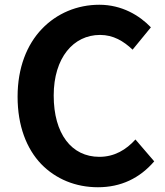

<svg xmlns="http://www.w3.org/2000/svg" viewBox="-20 -774 696 808"><path d="M153 -84C215 -20 299 14 392 14C489 14 568 -24 629 -95L550 -187C511 -144 462 -114 398 -114C281 -114 206 -211 206 -372C206 -531 289 -627 401 -627C457 -627 500 -601 538 -565L615 -659C567 -709 493 -754 398 -754C305 -754 219 -718 156 -652C93 -586 54 -489 54 -367C54 -244 92 -148 153 -84Z"/></svg>

Font: GenSekiGothic2 TW B
Style: Regular
Weight: 700
Version: Version 2.100;PS 2.1;hotconv 16.6.51;makeotf.lib2.5.65220 DE